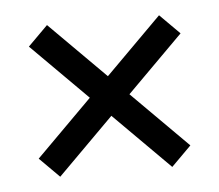

<svg xmlns="http://www.w3.org/2000/svg" viewBox="-33 -409 385 338"><g transform="rotate(-5 160.0 -240.0)"><path d="M259 -106 160 -205 61 -106 26 -141 125 -240 26 -339 61 -374 160 -275 259 -374 294 -339 195 -240 294 -141Z"/></g></svg>

Font: Glametrix
Style: Regular
Weight: 500
Designer: gluk
Foundry: gluk
Version: Version 0.40